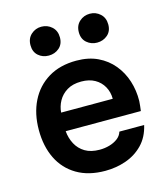

<svg xmlns="http://www.w3.org/2000/svg" viewBox="-111 -820 795 913"><g transform="rotate(-15 287.0 -363.5)"><path d="M295 7Q213 7 155.5 -27Q98 -61 68.5 -121.5Q39 -182 39 -262Q39 -342 69.5 -403.5Q100 -465 157.5 -500Q215 -535 296 -535Q356 -535 401 -513.5Q446 -492 476.5 -455Q507 -418 522 -371Q537 -324 536 -272Q535 -260 534 -248.5Q533 -237 531 -224H161Q164 -189 179.5 -160Q195 -131 223.5 -114Q252 -97 295 -97Q320 -97 343 -103.5Q366 -110 383.5 -123Q401 -136 407 -156H529Q516 -99 481 -63Q446 -27 397.5 -10Q349 7 295 7ZM163 -315H417Q417 -348 402 -375Q387 -402 359.5 -417.5Q332 -433 293 -433Q251 -433 223 -416Q195 -399 180 -372Q165 -345 163 -315ZM415 -592Q386 -592 364.5 -610.5Q343 -629 343 -662Q343 -695 364.5 -714.5Q386 -734 416 -734Q445 -734 466.5 -714.5Q488 -695 488 -662Q488 -629 466.5 -610.5Q445 -592 415 -592ZM177 -592Q147 -592 126 -610.5Q105 -629 105 -662Q105 -695 126.5 -714.5Q148 -734 177 -734Q207 -734 228.5 -714.5Q250 -695 250 -662Q250 -629 228.5 -610.5Q207 -592 177 -592Z"/></g></svg>

Font: Onest SemiBold
Style: Regular
Weight: 600
Designer: Dmitri Voloshin, Andrey Kudryavtsev
Foundry: Dmitri Voloshin, Andrey Kudryavtsev
Version: Version 1.000;gftools[0.9.33]